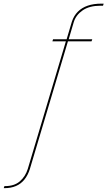

<svg xmlns="http://www.w3.org/2000/svg" viewBox="-185 -806 574 1026"><path d="M-165 199.5H-161.5Q-126.5 199.5 -99.8 188Q-73 176.5 -54.5 153.5Q-36 130.5 -25.5 97.5L178 -585H304L308 -596H182L209.5 -689Q221.5 -726.5 257.2 -751Q293 -775.5 352.5 -775.5H365.5L369 -786.5H356.5Q315.5 -786.5 284 -775.8Q252.5 -765 231 -743.5Q209.5 -722 199 -690L171 -596H98.5L95 -585H167L-36.5 96.5Q-49 137 -78.8 162.8Q-108.5 188.5 -157.5 188.5H-161.5Z"/></svg>

Font: Anybody Thin Condensed
Style: Italic
Weight: 100
Width: 3
Italic angle: -10°
Version: Version 1.113;gftools[0.9.25]